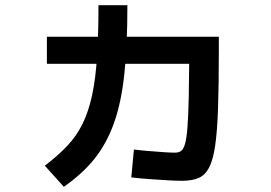

<svg xmlns="http://www.w3.org/2000/svg" viewBox="-20 -666 1040 737"><path d="M679 28Q655 28 622.5 26Q590 24 554 21.5Q518 19 484 15L494 -92Q518 -89 548.5 -86.5Q579 -84 607 -82Q635 -80 651 -80Q666 -80 675 -86.5Q684 -93 690 -113Q696 -133 699.5 -176.5Q703 -220 704.5 -293.5Q706 -367 707 -480L774 -421H160V-525H820V-471Q820 -341 817 -252Q814 -163 806 -107.5Q798 -52 782.5 -22.5Q767 7 741.5 17.5Q716 28 679 28ZM152 -30Q202 -68 238 -106Q274 -144 297 -191Q320 -238 333.5 -300.5Q347 -363 352.5 -448Q358 -533 358 -646H469Q469 -494 457.5 -384Q446 -274 418 -195Q390 -116 343.5 -57.5Q297 1 225 51Z"/></svg>

Font: M PLUS 1 Thin SemiBold
Style: Regular
Weight: 600
Version: Version 1.001